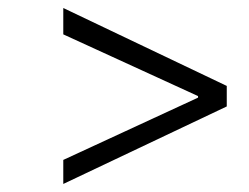

<svg xmlns="http://www.w3.org/2000/svg" viewBox="-20 -581 622 480"><path d="M546.9 -314.9 138.2 -121.1V-181.2L475.1 -336.9V-340.8L138.2 -495.1V-561L546.9 -366.2Z"/></svg>

Font: Libre Caslon Text
Style: Italic
Weight: 400
Italic angle: -25°
Designer: Pablo Impallari, Rodrigo Fuenzalida
Foundry: Pablo Impallari, Rodrigo Fuenzalida
Version: Version 1.002